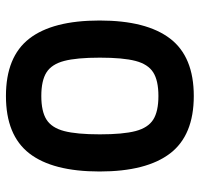

<svg xmlns="http://www.w3.org/2000/svg" viewBox="-33 -623 672 646"><g transform="rotate(-90 303.0 -300.0)"><path d="M49 -301Q49 -459 110 -537.5Q171 -616 303 -616Q435 -616 496 -537.5Q557 -459 557 -301Q557 -143 496 -63.5Q435 16 303 16Q171 16 110 -63.5Q49 -143 49 -301ZM432 -300Q432 -378 421 -420Q410 -462 382.5 -479.5Q355 -497 303 -497Q251 -497 223.5 -479.5Q196 -462 185 -420Q174 -378 174 -300Q174 -222 185 -180Q196 -138 223.5 -120.5Q251 -103 303 -103Q355 -103 382.5 -120.5Q410 -138 421 -180Q432 -222 432 -300Z"/></g></svg>

Font: Farro Medium
Style: Regular
Weight: 500
Designer: Aceler Chua
Foundry: Grayscale Limited
Version: Version 1.101